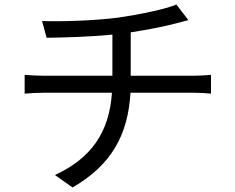

<svg xmlns="http://www.w3.org/2000/svg" viewBox="-20 -788 1040 849"><path d="M558 -453V-645C630 -656 707 -671 756 -684L813 -699L760 -768C711 -747 593 -723 502 -710C394 -696 242 -692 166 -695L186 -621C263 -622 376 -625 477 -635V-453H176C146 -453 111 -455 89 -457V-374C112 -376 146 -378 178 -378H475C463 -199 380 -87 223 -14L301 41C473 -59 546 -191 557 -378H836C861 -378 891 -376 913 -374V-457C892 -455 856 -453 834 -453Z"/></svg>

Font: Source Han Sans CN Regular
Style: Regular
Weight: 400
Designer: Ryoko NISHIZUKA (kana & ideographs); Paul D. Hunt (Latin, Greek & Cyrillic); Wenlong ZHANG (bopomofo); Sandoll Communica
Foundry: Adobe Systems Incorporated
Version: Version 1.004;PS 1.004;hotconv 1.0.82;makeotf.lib2.5.63406